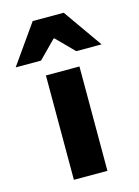

<svg xmlns="http://www.w3.org/2000/svg" viewBox="-179 -821 641 885"><g transform="rotate(-15 141.0 -378.0)"><path d="M61 0V-498H221V0ZM-64 -570 67 -756H215L346 -570H225L143 -653H139L57 -570Z"/></g></svg>

Font: Source Sans 3 ExtraLight ExtraBold
Style: Regular
Weight: 800
Version: Version 3.052;hotconv 1.1.0;makeotfexe 2.6.0